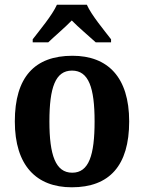

<svg xmlns="http://www.w3.org/2000/svg" viewBox="-20 -786 613 816"><path d="M119 -619V-606H185C210 -630 257 -670 285 -699C313 -670 361 -630 387 -606H452V-619C423 -657 369 -721 349 -766H222C202 -721 148 -657 119 -619ZM285 10C445 10 529 -82 529 -270C529 -458 438 -549 288 -549C127 -549 43 -458 43 -270C43 -82 135 10 285 10ZM287 -52C216 -52 190 -127 190 -270C190 -413 215 -486 286 -486C357 -486 382 -413 382 -270C382 -127 358 -52 287 -52Z"/></svg>

Font: Noto Serif Tamil SemiCondensed
Style: Bold
Weight: 700
Width: 4
Designer: Indian Type Foundry, Tom Grace, and the Monotype Design Team
Foundry: Monotype Imaging Inc.
Version: Version 2.004